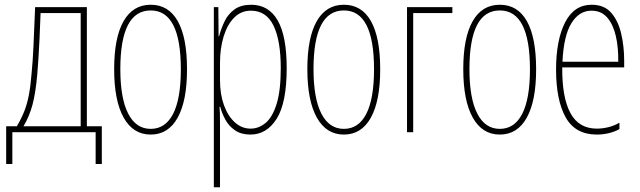

<svg xmlns="http://www.w3.org/2000/svg" viewBox="-20 -557 2696 809"><path d="M6 134V-25H51Q71 -59 83 -90Q95 -121 102 -158.5Q109 -196 113 -247Q118 -296 121 -362Q124 -428 128 -527H346V-25H409V134H383V0H32V134ZM79 -25H320V-502H151Q149 -439 146.5 -393Q144 -347 142 -311.5Q140 -276 137 -243Q130 -165 117 -116Q104 -67 79 -25Z M615 10Q541 10 501 -61.5Q461 -133 461 -266Q461 -398 500.5 -467.5Q540 -537 615 -537Q690 -537 729 -468Q768 -399 768 -265Q768 -132 728.5 -61Q689 10 615 10ZM615 -14Q677 -14 709.5 -77.5Q742 -141 742 -265Q742 -513 615 -513Q487 -513 487 -266Q487 -143 520 -78.5Q553 -14 615 -14Z M881 232V-527H900L901 -404H903Q912 -438 927 -468.5Q942 -499 969 -518Q996 -537 1038 -537Q1112 -537 1150 -471Q1188 -405 1188 -270Q1188 -124 1146 -57Q1104 10 1035 10Q996 10 970 -8Q944 -26 929.5 -53Q915 -80 908 -107H905Q906 -98 906.5 -79.5Q907 -61 907 -37V232ZM1036 -15Q1070 -15 1099 -39Q1128 -63 1145.5 -119Q1163 -175 1163 -270Q1163 -386 1132.5 -449Q1102 -512 1037 -512Q996 -512 967 -483Q938 -454 922.5 -404Q907 -354 907 -292V-219Q907 -159 924 -113Q941 -67 970 -41Q999 -15 1036 -15Z M1429 10Q1355 10 1315 -61.5Q1275 -133 1275 -266Q1275 -398 1314.5 -467.5Q1354 -537 1429 -537Q1504 -537 1543 -468Q1582 -399 1582 -265Q1582 -132 1542.5 -61Q1503 10 1429 10ZM1429 -14Q1491 -14 1523.5 -77.5Q1556 -141 1556 -265Q1556 -513 1429 -513Q1301 -513 1301 -266Q1301 -143 1334 -78.5Q1367 -14 1429 -14Z M1695 0V-527H1886V-502H1721V0Z M2086 10Q2012 10 1972 -61.5Q1932 -133 1932 -266Q1932 -398 1971.5 -467.5Q2011 -537 2086 -537Q2161 -537 2200 -468Q2239 -399 2239 -265Q2239 -132 2199.5 -61Q2160 10 2086 10ZM2086 -14Q2148 -14 2180.5 -77.5Q2213 -141 2213 -265Q2213 -513 2086 -513Q1958 -513 1958 -266Q1958 -143 1991 -78.5Q2024 -14 2086 -14Z M2495 10Q2404 10 2363.5 -62.5Q2323 -135 2323 -264Q2323 -388 2361 -462.5Q2399 -537 2473 -537Q2526 -537 2555.5 -503Q2585 -469 2597.5 -415Q2610 -361 2610 -301V-273H2349Q2348 -146 2383.5 -80.5Q2419 -15 2495 -15Q2518 -15 2543 -21Q2568 -27 2590 -40V-13Q2568 -1 2543.5 4.5Q2519 10 2495 10ZM2350 -297H2585Q2586 -356 2575 -404.5Q2564 -453 2539 -482.5Q2514 -512 2472 -512Q2420 -512 2387.5 -459Q2355 -406 2350 -297Z"/></svg>

Font: Noto Sans ExtraCondensed Thin
Style: Regular
Weight: 100
Width: 2
Designer: Monotype Design Team
Foundry: Monotype Imaging Inc.
Version: Version 2.013; ttfautohint (v1.8.4.7-5d5b)